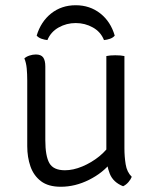

<svg xmlns="http://www.w3.org/2000/svg" viewBox="-20 -704 586 733"><path d="M455 -138Q455 -106 459.8 -76.5Q464.5 -47 483 -29Q479.5 -19.5 470.5 -9Q461.5 1.5 450 7Q412 -8 399 -41Q386 -74 386 -113V-490Q399.5 -493 420 -493Q441.5 -493 455 -490ZM84 -397Q84 -421 82 -442.8Q80 -464.5 73 -481Q80.5 -488 92.8 -492Q105 -496 117 -496Q136.5 -496 144.8 -484.8Q153 -473.5 153 -450V-169Q153 -108.5 168.5 -81.2Q184 -54 228 -54Q259.5 -54 294.2 -68.5Q329 -83 358.8 -107Q388.5 -131 405 -160V-85Q373 -44 320 -17.5Q267 9 212 9Q164.5 9 136.5 -12.2Q108.5 -33.5 96.2 -68.8Q84 -104 84 -146ZM418 -568Q411.5 -560 400 -556Q388.5 -552 377 -551Q364.5 -582.5 334.5 -599.2Q304.5 -616 269 -616Q234 -616 204 -599.2Q174 -582.5 161 -551Q150 -552 138.5 -556Q127 -560 120 -568Q136 -621.5 175.5 -652.8Q215 -684 269 -684Q323 -684 362.8 -652.8Q402.5 -621.5 418 -568Z"/></svg>

Font: Signika Negative Light Light
Style: Regular
Weight: 300
Version: Version 2.001